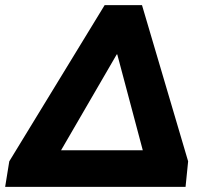

<svg xmlns="http://www.w3.org/2000/svg" viewBox="-25 -725 808 745"><path d="M-5 0 11 -99 381 -705H526L705 -99L695 0ZM428 -514 212 -142H529L430 -514Z"/></svg>

Font: Nunito Sans Black
Style: Italic
Weight: 900
Italic angle: -9°
Designer: Vernon Adams
Foundry: Vernon Adams
Version: Version 3.006; ttfautohint (v1.8.3)